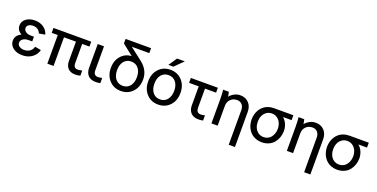

<svg xmlns="http://www.w3.org/2000/svg" viewBox="-21 -1612 5337 2716"><g transform="rotate(20 2647.5 -254.0)"><path d="M304.2 -223.1H252.9Q199.2 -223.1 167 -200.7Q134.8 -178.2 134.8 -142.1Q134.8 -111.3 163.1 -90.6Q191.4 -69.8 235.8 -69.8Q286.6 -69.8 321.8 -95.2Q356.9 -120.6 369.1 -166L460.9 -149.9Q443.4 -78.1 382.6 -34.2Q321.8 9.8 235.8 9.8Q149.4 9.8 95.7 -33.4Q42 -76.7 42 -139.2Q42 -221.2 128.9 -262.2Q57.1 -299.8 57.1 -375Q57.1 -436.5 108.9 -475.8Q160.6 -515.1 242.2 -515.1Q318.8 -515.1 373.8 -476.6Q428.7 -438 444.8 -376L354 -359.9Q342.3 -394.5 313 -414.8Q283.7 -435.1 242.2 -435.1Q201.7 -435.1 175.8 -417Q149.9 -398.9 149.9 -371.1Q149.9 -337.4 179.7 -315.7Q209.5 -293.9 252.9 -293.9H304.2Z M521.5 -504.9H1089.8V-431.2H980.5V-141.1Q980.5 -67.9 1044.4 -67.9Q1073.2 -67.9 1109.9 -78.1V0Q1074.2 9.8 1032.7 9.8Q994.6 9.8 965.8 -2.2Q937 -14.2 920.2 -35.2Q903.3 -56.2 895 -81.8Q886.7 -107.4 886.7 -137.2V-431.2H706.5V0H612.8V-431.2H521.5Z M1188 -143.1V-504.9H1282.2V-146Q1282.2 -66.9 1350.1 -66.9Q1374.5 -66.9 1411.1 -76.2V2.9Q1378.9 9.8 1340.3 9.8Q1300.8 9.8 1270.8 -2.7Q1240.7 -15.1 1223.1 -36.9Q1205.6 -58.6 1196.8 -85.2Q1188 -111.8 1188 -143.1Z M1962.9 -253.9Q1962.9 -138.7 1895 -65.4Q1827.1 7.8 1719.7 7.8Q1612.3 7.8 1544.7 -65.4Q1477.1 -138.7 1477.1 -253.9Q1477.1 -360.8 1538.1 -431.6Q1599.1 -502.4 1696.8 -509.8L1533.2 -639.2V-708H1917V-633.8H1653.8L1835 -493.2Q1962.9 -395.5 1962.9 -253.9ZM1570.8 -253.9Q1570.8 -169.4 1611.3 -119.6Q1651.9 -69.8 1719.7 -69.8Q1788.1 -69.8 1828.6 -119.6Q1869.1 -169.4 1869.1 -253.9Q1869.1 -336.9 1828.6 -386Q1788.1 -435.1 1719.7 -435.1Q1652.3 -435.1 1611.6 -386Q1570.8 -336.9 1570.8 -253.9Z M2524.4 -253.9Q2524.4 -138.7 2456.5 -65.4Q2388.7 7.8 2281.2 7.8Q2173.8 7.8 2106.2 -65.4Q2038.6 -138.7 2038.6 -253.9Q2038.6 -368.7 2106.4 -441.9Q2174.3 -515.1 2281.2 -515.1Q2388.2 -515.1 2456.3 -441.9Q2524.4 -368.7 2524.4 -253.9ZM2132.3 -253.9Q2132.3 -169.4 2172.9 -119.6Q2213.4 -69.8 2281.2 -69.8Q2349.6 -69.8 2390.1 -119.6Q2430.7 -169.4 2430.7 -253.9Q2430.7 -336.9 2390.1 -386Q2349.6 -435.1 2281.2 -435.1Q2213.9 -435.1 2173.1 -386Q2132.3 -336.9 2132.3 -253.9ZM2312.5 -695.8H2429.7L2302.2 -569.8H2227.5Z M2734.9 -143.1V-431.2H2589.8V-504.9H2996.1V-431.2H2829.1V-146Q2829.1 -109.9 2844.2 -88.4Q2859.4 -66.9 2897.9 -66.9Q2922.9 -66.9 2958 -76.2V2.9Q2925.8 9.8 2887.2 9.8Q2848.1 9.8 2818.1 -2.7Q2788.1 -15.1 2770.3 -36.9Q2752.4 -58.6 2743.7 -85.4Q2734.9 -112.3 2734.9 -143.1Z M3075.7 -504.9H3161.1Q3170.9 -466.8 3174.8 -436Q3204.6 -471.7 3245.6 -492.9Q3286.6 -514.2 3333 -514.2Q3413.1 -514.2 3461.4 -462.9Q3509.8 -411.6 3509.8 -327.1V200.2H3416V-320.8Q3416 -372.6 3387.9 -403.8Q3359.9 -435.1 3314 -435.1Q3252.9 -435.1 3214.8 -396.7Q3176.8 -358.4 3176.8 -295.9V0H3083V-359.9Q3083 -447.8 3075.7 -504.9Z M3840.3 7.8Q3793 7.8 3752.9 -6.6Q3712.9 -21 3684.6 -45.7Q3656.2 -70.3 3636.5 -103Q3616.7 -135.7 3607.2 -172.9Q3597.7 -210 3597.7 -249Q3597.7 -288.1 3607.2 -325Q3616.7 -361.8 3636.5 -394.5Q3656.2 -427.2 3684.6 -451.7Q3712.9 -476.1 3752.9 -490.5Q3793 -504.9 3840.3 -504.9H4132.8V-431.2H4003.4Q4042.5 -398.4 4063 -349.9Q4083.5 -301.3 4083.5 -249Q4083.5 -199.7 4067.9 -154.3Q4052.2 -108.9 4022.9 -72.3Q3993.7 -35.6 3946.3 -13.9Q3898.9 7.8 3840.3 7.8ZM3690.4 -248Q3690.4 -202.1 3706.5 -162.4Q3722.7 -122.6 3757.6 -96.2Q3792.5 -69.8 3840.3 -69.8Q3869.6 -69.8 3894.5 -79.8Q3919.4 -89.8 3937 -106.9Q3954.6 -124 3967 -147Q3979.5 -169.9 3985.6 -195.6Q3991.7 -221.2 3991.7 -248Q3991.7 -293.5 3975.3 -332.8Q3959 -372.1 3923.6 -398.4Q3888.2 -424.8 3840.3 -424.8Q3792.5 -424.8 3757.6 -398.4Q3722.7 -372.1 3706.5 -332.8Q3690.4 -293.5 3690.4 -248Z M4210.9 -504.9H4296.4Q4306.2 -466.8 4310.1 -436Q4339.8 -471.7 4380.9 -492.9Q4421.9 -514.2 4468.3 -514.2Q4548.3 -514.2 4596.7 -462.9Q4645 -411.6 4645 -327.1V200.2H4551.3V-320.8Q4551.3 -372.6 4523.2 -403.8Q4495.1 -435.1 4449.2 -435.1Q4388.2 -435.1 4350.1 -396.7Q4312 -358.4 4312 -295.9V0H4218.3V-359.9Q4218.3 -447.8 4210.9 -504.9Z M4975.6 7.8Q4928.2 7.8 4888.2 -6.6Q4848.1 -21 4819.8 -45.7Q4791.5 -70.3 4771.7 -103Q4752 -135.7 4742.4 -172.9Q4732.9 -210 4732.9 -249Q4732.9 -288.1 4742.4 -325Q4752 -361.8 4771.7 -394.5Q4791.5 -427.2 4819.8 -451.7Q4848.1 -476.1 4888.2 -490.5Q4928.2 -504.9 4975.6 -504.9H5268.1V-431.2H5138.7Q5177.7 -398.4 5198.2 -349.9Q5218.8 -301.3 5218.8 -249Q5218.8 -199.7 5203.1 -154.3Q5187.5 -108.9 5158.2 -72.3Q5128.9 -35.6 5081.5 -13.9Q5034.2 7.8 4975.6 7.8ZM4825.7 -248Q4825.7 -202.1 4841.8 -162.4Q4857.9 -122.6 4892.8 -96.2Q4927.7 -69.8 4975.6 -69.8Q5004.9 -69.8 5029.8 -79.8Q5054.7 -89.8 5072.3 -106.9Q5089.8 -124 5102.3 -147Q5114.7 -169.9 5120.8 -195.6Q5127 -221.2 5127 -248Q5127 -293.5 5110.6 -332.8Q5094.2 -372.1 5058.8 -398.4Q5023.4 -424.8 4975.6 -424.8Q4927.7 -424.8 4892.8 -398.4Q4857.9 -372.1 4841.8 -332.8Q4825.7 -293.5 4825.7 -248Z"/></g></svg>

Font: LT Superior Med
Style: Regular
Weight: 500
Designer: Daniel Lyons
Foundry: LyonsType
Version: Version 1.000